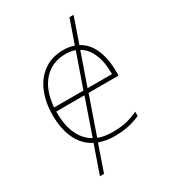

<svg xmlns="http://www.w3.org/2000/svg" viewBox="-200 -782 940 1048"><g transform="rotate(-30 270.0 -258.5)"><path d="M290 -266 208 -30Q246 -15 296 -15Q345 -15 379 -22Q413 -29 459 -50V-23Q421 -6 382.5 2Q344 10 296 10Q244 10 199 -6L142 159H116L177 -16Q117 -47 88 -110Q59 -173 59 -259Q59 -336 84.5 -399.5Q110 -463 161.5 -500.5Q213 -538 287 -538Q324 -538 354 -527L406 -676H432L377 -517Q428 -490 453.5 -431Q479 -372 479 -291V-266ZM87 -291H272L346 -503Q320 -513 287 -513Q202 -513 149 -455.5Q96 -398 87 -291ZM368 -492 298 -291H452Q453 -363 431.5 -415.5Q410 -468 368 -492ZM264 -266H86Q85 -183 110.5 -126Q136 -69 186 -41Z"/></g></svg>

Font: Noto Sans UI Thin
Style: Regular
Weight: 250
Designer: Monotype Design Team
Foundry: Monotype Imaging Inc.
Version: Version 1.001